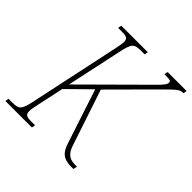

<svg xmlns="http://www.w3.org/2000/svg" viewBox="-207 -864 1014 1014"><g transform="rotate(45 300.0 -357.0)"><path d="M-20 0H178L182 -20H153C120 -20 107 -25 107 -51C107 -64 110 -82 116 -108L148 -257L272 -379L371 -78C389 -21 414 0 472 0H488L493 -22H477C434 -22 412 -43 398 -87L294 -399L508 -614C585 -691 590 -694 616 -694L620 -714H478L474 -694C517 -694 523 -692 523 -680C523 -668 516 -656 479 -620L156 -299L222 -606C238 -683 247 -694 297 -694H326L330 -714H132L128 -694H157C190 -694 203 -689 203 -663C203 -650 199 -632 194 -606L88 -108C72 -31 63 -20 13 -20H-16Z"/></g></svg>

Font: Noto Serif Condensed Thin
Style: Italic
Weight: 100
Width: 3
Italic angle: -12°
Designer: Monotype Design Team
Foundry: Monotype Imaging Inc.
Version: Version 2.013